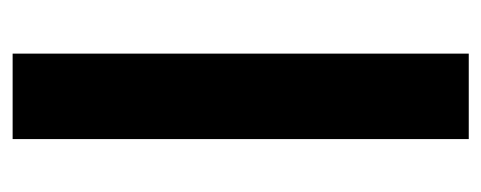

<svg xmlns="http://www.w3.org/2000/svg" viewBox="-249 -513 762 304"><g transform="rotate(90 132.0 -361.0)"><path d="M200.2 0H64.9V-722.2H200.2Z"/></g></svg>

Font: Perun
Style: Bold
Weight: 700
Foundry: Copyright (c) Stefan Peev, Context Ltd, 2016
Version: Version 1.0000